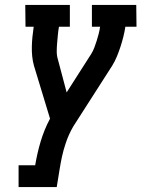

<svg xmlns="http://www.w3.org/2000/svg" viewBox="-20 -755 571 775"><path d="M55 0V-88H122Q126 -112 131.5 -136Q137 -160 144 -183.5Q151 -207 160.5 -230.5Q170 -254 182 -276L117 -490Q112 -508 110 -527.5Q108 -547 108.5 -567Q109 -587 111 -607Q113 -627 116 -647H83L82 -735H262V-647H218Q215 -630 213.5 -613.5Q212 -597 210.5 -580Q209 -563 209 -546.5Q209 -530 214 -514L249 -382L348 -537Q356 -550 361 -563.5Q366 -577 370.5 -591Q375 -605 378.5 -619Q382 -633 384 -647H351V-735H530L531 -647H486Q483 -627 478 -607Q473 -587 466.5 -567Q460 -547 452 -527.5Q444 -508 433 -490L276 -245Q266 -228 258 -210Q250 -192 244 -173Q236 -149 230.5 -124Q225 -99 221 -74L209 0Z"/></svg>

Font: Iosevka Curly Slab Semibold
Style: Italic
Weight: 600
Italic angle: -9°
Monospace: yes
Designer: Belleve Invis
Foundry: Belleve Invis
Version: Version 22.1.2; ttfautohint (v1.8.4)